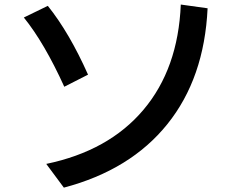

<svg xmlns="http://www.w3.org/2000/svg" viewBox="-20 -777 1040 853"><path d="M85.9 -699.2 192.4 -751Q288.1 -631.8 371.1 -445.3L265.6 -391.6Q176.8 -586.9 85.9 -699.2ZM185.5 -48.8Q462.9 -106.4 617.2 -289.1Q771.5 -471.7 783.2 -756.8L902.3 -740.2Q887.7 -429.7 723.6 -225.6Q559.6 -21.5 263.7 56.6Z"/></svg>

Font: GenEi M Gothic v2 Medium
Style: Regular
Weight: 500
Version: Version 2.0